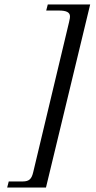

<svg xmlns="http://www.w3.org/2000/svg" viewBox="-20 -683 429 856"><path d="M382 -663H193L186 -636H243C276 -636 292 -628 292 -610C292 -606 292 -601 288 -585L128 85C121 114 111 126 81 126H19L12 153H185Z"/></svg>

Font: XITS
Style: Italic
Weight: 400
Italic angle: -16.33°
Designer: MicroPress Inc., with final additions and corrections provided by Coen Hoffman, Elsevier (retired)
Version: Version 1.302